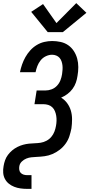

<svg xmlns="http://www.w3.org/2000/svg" viewBox="-28 -1006 574 1231"><path d="M146 205Q124 205 103 202Q82 199 63 191.5Q44 184 28.5 171.5Q13 159 3.5 141Q-6 123 -7.5 101.5Q-9 80 -5 59Q-2 40 4.5 21.5Q11 3 23 -13Q35 -29 50.5 -42Q66 -55 84 -64Q102 -73 120.5 -78Q139 -83 158 -85Q177 -87 195.5 -87.5Q214 -88 233 -91Q252 -94 270 -103.5Q288 -113 301 -128.5Q314 -144 321 -162.5Q328 -181 331 -199Q334 -215 334.5 -231.5Q335 -248 332.5 -263.5Q330 -279 324 -293.5Q318 -308 307 -318.5Q296 -329 281 -333.5Q266 -338 250 -338H193L207 -426H264Q284 -426 303.5 -433.5Q323 -441 337.5 -456.5Q352 -472 359.5 -491.5Q367 -511 370 -531Q372 -545 373 -559Q374 -573 372.5 -586.5Q371 -600 366.5 -613Q362 -626 353.5 -635.5Q345 -645 332.5 -650Q320 -655 306 -655Q286 -655 266 -645.5Q246 -636 232.5 -619Q219 -602 211.5 -582.5Q204 -563 200 -543H100Q105 -568 113.5 -592.5Q122 -617 135 -640Q148 -663 166 -683Q184 -703 207 -717Q230 -731 255.5 -737Q281 -743 306 -743Q334 -743 361 -737Q388 -731 409.5 -716Q431 -701 445.5 -678.5Q460 -656 467 -630Q474 -604 474 -576Q474 -548 469 -520Q466 -498 458.5 -476.5Q451 -455 437 -436Q423 -417 404 -403Q385 -389 364 -380Q387 -366 403 -344Q419 -322 426.5 -296Q434 -270 434 -241Q434 -212 430 -183Q425 -158 417 -133Q409 -108 393 -85.5Q377 -63 355 -46Q333 -29 308.5 -18.5Q284 -8 258 -4.5Q232 -1 206 0Q189 1 173 2.5Q157 4 141 10.5Q125 17 112 29.5Q99 42 96 59Q94 70 95.5 82Q97 94 104.5 102Q112 110 123 113.5Q134 117 146 117H174V205ZM278 -800 172 -930 248 -980 334 -858 461 -986 526 -924 375 -800Z"/></svg>

Font: Iosevka Curly Semibold Oblique
Style: Regular
Weight: 600
Italic angle: -9°
Monospace: yes
Designer: Belleve Invis
Foundry: Belleve Invis
Version: Version 11.1.0; ttfautohint (v1.8.3)